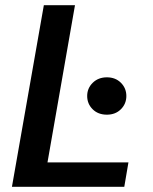

<svg xmlns="http://www.w3.org/2000/svg" viewBox="-20 -720 588 740"><path d="M26 0 149 -700H269L163 -94H475L459 0ZM392 -278Q358 -278 337 -299Q316 -320 316 -350Q316 -380 337.5 -401Q359 -422 392 -422Q425 -422 446 -401Q467 -380 467 -350Q467 -320 446 -299Q425 -278 392 -278Z"/></svg>

Font: DM Sans 24pt SemiBold
Style: Italic
Weight: 600
Italic angle: -10°
Designer: Colophon Foundry, Jonny Pinhorn
Foundry: Colophon Foundry
Version: Version 4.004;gftools[0.9.30]